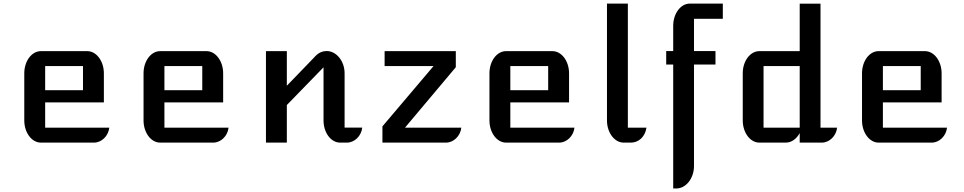

<svg xmlns="http://www.w3.org/2000/svg" viewBox="-20 -797 5388 1073"><path d="M115.7 -124C115.7 -55.7 157.2 0 208.5 0H505.4C548.3 0 585.9 -37.6 590.8 -83.5H232.4V-224.6H560.5V-387.2C560.5 -456.1 518.6 -511.2 467.8 -511.2H208.5C157.2 -511.2 115.7 -456.1 115.7 -387.2ZM232.4 -293V-427.7H443.8V-293Z M782.2 -124C782.2 -55.7 823.7 0 875 0H1171.9C1214.8 0 1252.4 -37.6 1257.3 -83.5H898.9V-224.6H1227.1V-387.2C1227.1 -456.1 1185.1 -511.2 1134.3 -511.2H875C823.7 -511.2 782.2 -456.1 782.2 -387.2ZM898.9 -293V-427.7H1110.4V-293Z M1466.3 0H1583V-210L1788.1 -420.9V-124C1788.1 -55.7 1829.1 0 1880.9 0H1918.9C1961.9 0 1999.5 -37.6 2004.4 -84H1905.8V-387.7C1905.8 -456.5 1858.9 -511.7 1806.6 -511.7C1775.4 -511.7 1754.4 -498 1733.9 -474.1L1583 -317.9V-511.2H1466.3Z M2117.2 0H2472.7C2515.6 0 2553.2 -37.6 2558.1 -83.5H2243.2L2527.3 -421.4V-511.2H2129.4V-427.7H2402.8L2117.2 -90.8Z M2715.3 -124C2715.3 -55.7 2756.8 0 2808.1 0H3105C3147.9 0 3185.5 -37.6 3190.4 -83.5H2832V-224.6H3160.2V-387.2C3160.2 -456.1 3118.2 -511.2 3067.4 -511.2H2808.1C2756.8 -511.2 2715.3 -456.1 2715.3 -387.2ZM2832 -293V-427.7H3043.5V-293Z M3372.1 -124C3372.1 -55.7 3414.1 0 3465.3 0H3506.3C3547.9 0 3585 -31.2 3592.8 -83.5H3488.8V-776.9H3372.1Z M3858.4 131.3V-436.5H3978.5V-511.7H3858.4V-691.9H4019.5V-776.9H3835C3783.7 -776.9 3742.2 -721.2 3742.2 -652.3V-511.7H3703.1V-436.5H3742.2V256.3H3759.8C3813.5 256.3 3858.4 199.7 3858.4 131.3Z M4130.9 -124C4130.9 -55.7 4172.4 0 4223.6 0H4372.1C4402.3 0 4431.6 -20.5 4449.2 -53.2V0H4572.8C4615.7 0 4653.3 -37.6 4658.2 -83.5H4565.4V-776.4H4449.2V-511.2H4223.6C4172.4 -511.2 4130.9 -456.1 4130.9 -387.2ZM4247.1 -83.5V-427.7H4449.2V-83.5Z M4797.4 -124C4797.4 -55.7 4838.9 0 4890.1 0H5187C5230 0 5267.6 -37.6 5272.5 -83.5H4914.1V-224.6H5242.2V-387.2C5242.2 -456.1 5200.2 -511.2 5149.4 -511.2H4890.1C4838.9 -511.2 4797.4 -456.1 4797.4 -387.2ZM4914.1 -293V-427.7H5125.5V-293Z"/></svg>

Font: Atomic Age
Style: Regular
Weight: 400
Designer: James Grieshaber
Foundry: James Grieshaber
Version: Version 1.002